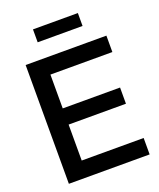

<svg xmlns="http://www.w3.org/2000/svg" viewBox="-163 -1006 917 1105"><g transform="rotate(-20 296.0 -453.0)"><path d="M64.5 0H559.1V-100.6H179.7V-320.8H530.8V-419.9H179.7V-627H559.1V-727.5H64.5ZM449.2 -905.8H174.3V-826.7H449.2Z"/></g></svg>

Font: Raveo Display Display Medium
Style: Regular
Weight: 500
Designer: Jakub Foglar, Rasmus Andersson (Inter)
Foundry: Jakubfoglar.com
Version: Version 1.100;Glyphs 3.2.3 (3260)